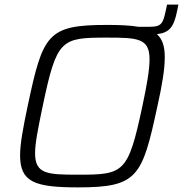

<svg xmlns="http://www.w3.org/2000/svg" viewBox="-20 -804 793 832"><path d="M753 -784H704L697 -752C686 -702 678 -688 630 -688H579C544 -694 499 -696 444 -696C185 -696 166 -656 100 -345C80 -250 67 -181 67 -131C67 -15 130 8 318 8C577 8 596 -37 662 -343C683 -437 694 -505 694 -556C694 -603 684 -634 660 -656C715 -662 734 -688 748 -759ZM597 -344C535 -53 517 -47 318 -47C184 -47 132 -50 132 -140C132 -184 145 -248 165 -344C226 -635 244 -641 444 -641C578 -641 628 -638 628 -547C628 -502 617 -438 597 -344Z"/></svg>

Font: Saira UNSAM Light Italic
Style: Regular
Weight: 300
Italic angle: -12°
Designer: Hector Gatti with collaboration of the Omnibus-Type team
Foundry: Omnibus-Type
Version: Version 0.072;PS 000.072;hotconv 1.0.88;makeotf.lib2.5.64775